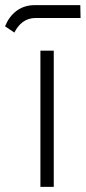

<svg xmlns="http://www.w3.org/2000/svg" viewBox="-45 -727 333 745"><path d="M111.8 -2H163.6V-530.3H111.8ZM88.4 -707C34.2 -707 -5.4 -674.3 -25.4 -625L10.7 -600.6C28.3 -635.3 54.7 -657.2 93.3 -657.2H267.6L266.6 -707Z"/></svg>

Font: Shabnam Thin
Style: Regular
Weight: 100
Foundry: DejaVu fonts team - Redesigned by Saber Rastikerdar - Based on Vazir font
Version: Version 5.0.1